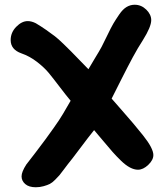

<svg xmlns="http://www.w3.org/2000/svg" viewBox="-20 -677 693 810"><path d="M91 17Q99 7 130 -33.5Q161 -74 172.5 -90Q184 -106 207 -138Q230 -170 246 -197Q262 -224 278 -252Q261 -272 232.5 -309.5Q204 -347 185.5 -369.5Q167 -392 136 -416Q105 -440 70 -452Q25 -468 25 -508Q25 -540 48.5 -564Q72 -588 97 -588Q113 -588 131 -579Q153 -566 174.5 -551Q196 -536 211 -524.5Q226 -513 248 -491.5Q270 -470 280 -460Q290 -450 316.5 -422.5Q343 -395 353 -385Q360 -398 380 -430.5Q400 -463 409 -480Q416 -493 432.5 -527.5Q449 -562 458.5 -578Q468 -594 483 -616Q498 -638 514 -647.5Q530 -657 548 -657Q576 -657 597 -636.5Q618 -616 618 -592Q618 -564 583 -508Q561 -474 540.5 -436Q520 -398 491.5 -341.5Q463 -285 451 -261Q465 -245 493.5 -212.5Q522 -180 541.5 -157Q561 -134 583 -106.5Q605 -79 616 -58Q627 -37 627 -23Q627 -2 605.5 18.5Q584 39 562 39Q546 39 528 29.5Q510 20 490 0.5Q470 -19 455 -36Q440 -53 415 -83Q390 -113 377 -128Q355 -101 318 -51.5Q281 -2 266 16Q262 21 249 38.5Q236 56 230.5 62.5Q225 69 212.5 81.5Q200 94 190 99Q180 104 164 108.5Q148 113 131 113Q102 113 86.5 99.5Q71 86 71 67Q71 48 91 17Z"/></svg>

Font: Because We Learn
Style: Regular
Weight: 400
Designer: Liz Wetzel, Aaron Williamson, Russ McMullin
Foundry: Red Hat
Version: Version 1.000